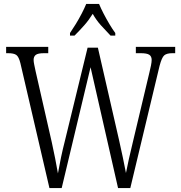

<svg xmlns="http://www.w3.org/2000/svg" viewBox="-20 -951 916 971"><path d="M83 -632Q75 -664 62.5 -673Q50 -682 21 -682H11V-714H224V-682H203Q172 -682 161 -673.5Q150 -665 150 -648Q150 -639 153 -624.5Q156 -610 160 -591L242 -231Q252 -185 259 -149.5Q266 -114 273 -74Q280 -114 288.5 -154.5Q297 -195 309 -242L423 -710H475L582 -243Q593 -194 601.5 -153.5Q610 -113 617 -76Q630 -143 652 -233L735 -582Q740 -602 743.5 -619.5Q747 -637 747 -648Q747 -666 735 -674Q723 -682 691 -682H667V-714H866V-682H852Q823 -682 810.5 -671Q798 -660 787 -618L639 0H577L438 -611L292 0H230ZM334 -784Q347 -803 363 -829Q379 -855 393 -882Q407 -909 416 -931H481Q490 -909 504 -882Q518 -855 533.5 -829Q549 -803 563 -784V-771H539Q513 -798 490 -823.5Q467 -849 449 -881Q429 -849 406.5 -823.5Q384 -798 357 -771H334Z"/></svg>

Font: Noto Serif Lao Condensed Light
Style: Regular
Weight: 300
Width: 3
Designer: Monotype Design Team
Foundry: Monotype Imaging Inc.
Version: Version 2.003; ttfautohint (v1.8.4.7-5d5b)